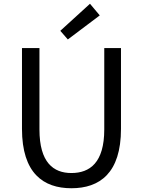

<svg xmlns="http://www.w3.org/2000/svg" viewBox="-20 -989 761 1022"><path d="M360 13C510 13 624 -67 624 -303V-733H535V-300C535 -123 458 -68 360 -68C265 -68 190 -123 190 -300V-733H97V-303C97 -67 211 13 360 13ZM341 -779 511 -907 459 -969 301 -825Z"/></svg>

Font: Noto Sans JP Regular
Style: Regular
Weight: 400
Designer: Ryoko NISHIZUKA (kana & ideographs); Paul D. Hunt (Latin, Greek & Cyrillic); Wenlong ZHANG (bopomofo); Sandoll Communica
Foundry: Adobe Systems Incorporated
Version: Version 1.004;PS 1.004;hotconv 1.0.82;makeotf.lib2.5.63406